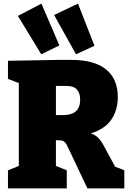

<svg xmlns="http://www.w3.org/2000/svg" viewBox="-20 -1041 717 1061"><path d="M24 0V-100L84 -124V-582L24 -605V-705L297 -710H375Q502 -710 566.5 -657Q631 -604 631 -505Q631 -433 595.5 -380.5Q560 -328 482 -304Q507 -295 522.5 -279.5Q538 -264 550 -242L616 -120L667 -100V0H463L374 -188Q358 -223 349 -240Q340 -257 328.5 -262Q317 -267 292 -266H289V-124L349 -100V0ZM349 -566H289V-405H327Q377 -405 400 -426.5Q423 -448 423 -491Q423 -525 405.5 -545.5Q388 -566 349 -566ZM208 -741 79 -953 209 -1021 308 -790ZM400 -741 279 -958 411 -1021 502 -788Z"/></svg>

Font: Bitter Black
Style: Regular
Weight: 900
Designer: Sol Matas, and Bitter project Authors
Foundry: Sol Matas
Version: Version 2.001